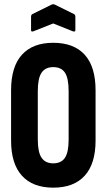

<svg xmlns="http://www.w3.org/2000/svg" viewBox="-20 -858 491 884"><path d="M225 6Q131 6 81 -49Q31 -104 31 -211V-442Q31 -551 81 -606Q131 -661 225 -661Q320 -661 370 -606Q420 -551 420 -442V-211Q420 -104 370 -49Q320 6 225 6ZM225 -106Q262 -106 279 -131.5Q296 -157 296 -216V-438Q296 -498 279 -523.5Q262 -549 225 -549Q189 -549 171.5 -523.5Q154 -498 154 -438V-216Q154 -157 171.5 -131.5Q189 -106 225 -106ZM134 -714Q123 -710 123 -719V-780Q123 -790 129 -793L218 -837Q225 -840 232 -837L321 -793Q327 -790 327 -780V-719Q327 -710 315 -714L225 -750Z"/></svg>

Font: Sofia Sans Extra Condensed ExtraBold
Style: Regular
Weight: 800
Designer: Botio Nikoltchev, Ani Petrova
Foundry: lettersoup
Version: Version 4.101; ttfautohint (v1.8.4.7-5d5b)